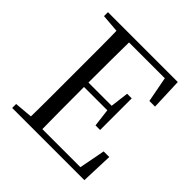

<svg xmlns="http://www.w3.org/2000/svg" viewBox="-190 -880 1032 1032"><g transform="rotate(45 326.0 -364.0)"><path d="M52.8 0V-30.1L190.9 -42.1H202.2V0ZM155.3 0Q157.3 -83.6 157.4 -167.7Q157.5 -251.7 157.5 -336.8V-391.1Q157.5 -476.1 157.4 -560.4Q157.3 -644.8 155.3 -728H248.3Q247.1 -645.2 246.6 -559.4Q246.1 -473.5 246.1 -379.9V-357.6Q246.1 -257.3 246.6 -170.7Q247.1 -84.1 248.3 0ZM202.2 0V-34.3H576.6L532.4 -8.9L565.7 -182.5H608.3L601.6 0ZM202.2 -352.7V-386.4H442.5V-352.7ZM435.8 -250.4 422.2 -361.4V-382.4L435.8 -490.8H470.8V-250.4ZM52.8 -698V-728H202.2V-686.9H190.9ZM547.7 -548 514.8 -720.9 559.3 -693H202.2V-728H583.8L590.7 -548Z"/></g></svg>

Font: Early Summer Mincho VF
Style: Regular
Weight: 250
Designer: GuiWonder
Version: Version 1.002